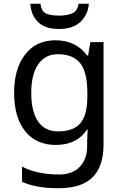

<svg xmlns="http://www.w3.org/2000/svg" viewBox="-20 -760 655 1020"><path d="M275 -546Q328 -546 370.5 -526Q413 -506 443 -465H448L460 -536H530V9Q530 124 471.5 182Q413 240 290 240Q172 240 97 206V125Q176 167 295 167Q364 167 403.5 126.5Q443 86 443 16V-5Q443 -17 444 -39.5Q445 -62 446 -71H442Q388 10 276 10Q172 10 113.5 -63Q55 -136 55 -267Q55 -395 113.5 -470.5Q172 -546 275 -546ZM287 -472Q220 -472 183 -418.5Q146 -365 146 -266Q146 -167 182.5 -114.5Q219 -62 289 -62Q370 -62 407 -105.5Q444 -149 444 -246V-267Q444 -377 406 -424.5Q368 -472 287 -472ZM452 -740Q447 -680 406.5 -643Q366 -606 294 -606Q220 -606 182.5 -642.5Q145 -679 141 -740H195Q200 -699 225 -688Q250 -677 296 -677Q335 -677 363.5 -689Q392 -701 397 -740Z"/></svg>

Font: Noto Sans Samaritan
Style: Regular
Weight: 400
Designer: Monotype Design Team
Foundry: Monotype Imaging Inc.
Version: Version 2.001; ttfautohint (v1.8.4.7-5d5b)